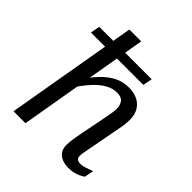

<svg xmlns="http://www.w3.org/2000/svg" viewBox="-202 -869 1010 1010"><g transform="rotate(45 303.5 -364.0)"><path d="M58 -633 48 -581H438L448 -633ZM478 -161 509 -325Q514 -349 516 -368.5Q518 -388 518 -401Q518 -438 503 -464Q488 -490 460.5 -504Q433 -518 396 -518Q344 -518 302 -493Q260 -468 223 -422.5Q186 -377 148 -315L172 -290Q208 -346 240.5 -382.5Q273 -419 305 -437Q337 -455 369 -455Q401 -455 414.5 -438Q428 -421 428 -392Q428 -380 425.5 -363.5Q423 -347 418 -321L390 -179Q384 -150 381 -130.5Q378 -111 376.5 -97.5Q375 -84 375 -71Q375 -45 387 -27.5Q399 -10 420 -1.5Q441 7 468 7Q488 7 505.5 3Q523 -1 537.5 -8Q552 -15 562 -22L572 -74Q567 -72 554.5 -67Q542 -62 527 -57.5Q512 -53 497 -53Q481 -53 473 -60Q465 -67 465 -80Q465 -87 466.5 -98Q468 -109 471 -124.5Q474 -140 478 -161ZM180 -735 53 0H142L268 -735Z"/></g></svg>

Font: Roboto Serif 20pt
Style: Italic
Weight: 400
Italic angle: -10°
Designer: Greg Gazdowicz
Foundry: Commercial Type
Version: Version 1.008